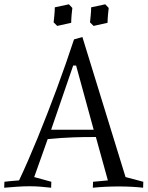

<svg xmlns="http://www.w3.org/2000/svg" viewBox="-46 -877 690 897"><path d="M338.9 -704.1 540.5 -49.8 623.5 -27.8 622.6 0Q597.7 -2.9 568.8 -4.4Q540 -5.9 509.8 -5.9Q477.5 -5.9 446.5 -4.4Q415.5 -2.9 387.7 0L388.7 -27.8L458 -34.2L401.9 -236.8H382.8Q369.1 -236.8 347.7 -236.6Q326.2 -236.3 299.1 -235.4Q272 -234.4 240.7 -232.4Q209.5 -230.5 176.8 -227.1L113.8 -49.8L193.8 -27.8L192.9 0Q166.5 -2.9 142.3 -4.9Q118.2 -6.8 91.8 -6.8Q65.4 -6.8 36.9 -4.9Q8.3 -2.9 -26.4 0L-25.4 -27.8Q-11.2 -29.3 1.5 -30.8Q12.7 -31.7 24.2 -32.7Q35.6 -33.7 43 -34.2Q63 -76.2 84.7 -126Q106.4 -175.8 128.9 -230.5Q151.4 -285.2 174.1 -343.8Q196.8 -402.3 218.8 -461.4Q240.7 -520.5 261.2 -579.1Q281.7 -637.7 299.8 -692.9ZM295.9 -570.8 192.9 -271H391.6L309.6 -570.8ZM221.2 -755.9 204.6 -772.5Q206.5 -791 207.8 -804Q209 -816.9 209.5 -825.7Q210 -835.4 210 -842.8L275.9 -856.9L292 -839.8Q289.6 -821.3 288.6 -808.1Q287.6 -794.9 287.1 -786.6Q286.6 -776.9 286.6 -770.5ZM391.1 -755.9 374.5 -772.5Q376.5 -791 377.7 -804Q378.9 -816.9 379.4 -825.7Q379.9 -835.4 379.9 -842.8L445.8 -856.9L461.9 -839.8Q459.5 -821.3 458.5 -808.1Q457.5 -794.9 457 -786.6Q456.5 -776.9 456.5 -770.5Z"/></svg>

Font: Simonetta
Style: Italic
Weight: 400
Italic angle: -2°
Designer: Gayaneh Bagdasaryan
Foundry: BrownFox
Version: Version 1.001